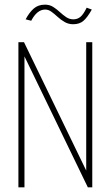

<svg xmlns="http://www.w3.org/2000/svg" viewBox="-20 -804 478 824"><path d="M59 0V-623H83L350 -72V-623H376V0H357L85 -562V0ZM352 -771 374 -763Q355 -729 338 -714.5Q321 -700 294 -700Q274 -700 257.5 -709.5Q241 -719 227.5 -731.5Q214 -744 201 -753.5Q188 -763 174 -763Q139 -763 114 -715L90 -721Q106 -751 125 -767.5Q144 -784 173 -784Q193 -784 208 -774.5Q223 -765 236.5 -752.5Q250 -740 264 -730.5Q278 -721 295 -721Q312 -721 325 -731.5Q338 -742 352 -771Z"/></svg>

Font: Inconsolata SemiCondensed ExtraLight
Style: Regular
Weight: 200
Width: 4
Monospace: yes
Designer: Raph Levien, Cyreal, Brenton Simpson
Foundry: Raph Levien, Cyreal, Google
Version: Version 3.100; ttfautohint (v1.8.4.7-5d5b)